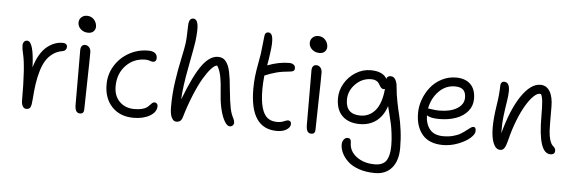

<svg xmlns="http://www.w3.org/2000/svg" viewBox="-58 -959 4230 1418"><g transform="rotate(5 2056.5 -250.0)"><path d="M152.8 12.2Q134.8 12.2 125 -3.7Q115.2 -19.5 115.2 -46.9Q115.2 -298.8 92.8 -389.2Q83 -427.7 83 -451.2Q83 -468.8 91.3 -479.5Q99.6 -490.2 115.2 -490.2Q163.6 -490.2 170.9 -296.9Q186 -351.1 210 -391.1Q233.9 -431.2 262 -453.6Q290 -476.1 318.6 -486.6Q347.2 -497.1 377 -497.1Q411.1 -497.1 411.1 -469.2Q411.1 -457.5 403.1 -447.8Q395 -438 379.9 -436Q340.3 -429.2 310.1 -407.2Q279.8 -385.3 259.8 -353.5Q239.7 -321.8 225.8 -274.9Q211.9 -228 204.6 -178.5Q197.3 -128.9 192.9 -64Q189.9 -19 181.9 -3.4Q173.8 12.2 152.8 12.2Z M557.6 -587.9Q525.4 -587.9 502.9 -607.9Q480.5 -627.9 480.5 -657.2Q480.5 -680.2 497.1 -696Q513.7 -711.9 538.6 -711.9Q571.3 -711.9 591.6 -689.2Q611.8 -666.5 611.8 -636.2Q611.8 -617.7 598.1 -602.8Q584.5 -587.9 557.6 -587.9ZM549.8 11.2Q529.8 11.2 520.8 -4.2Q511.7 -19.5 511.7 -53.2Q511.7 -178.2 511.2 -295.2Q510.7 -412.1 510.7 -454.1Q510.7 -473.6 519 -484.9Q527.3 -496.1 543.5 -496.1Q561.5 -496.1 573.7 -482.4Q585.9 -468.8 586.4 -444.8Q586.9 -403.3 582.8 -230.7Q578.6 -58.1 578.6 -21Q578.6 11.2 549.8 11.2Z M946.3 8.8Q846.2 8.8 786.4 -53.5Q726.6 -115.7 726.6 -220.2Q726.6 -295.4 765.6 -358.9Q804.7 -422.4 870.1 -458.7Q935.5 -495.1 1011.7 -495.1Q1078.6 -495.1 1078.6 -443.8Q1078.6 -431.2 1071.8 -423.6Q1064.9 -416 1052.7 -416Q1043.9 -416 1029.5 -421.4Q1015.1 -426.8 996.6 -426.8Q910.2 -426.8 852.3 -366Q794.4 -305.2 794.4 -210.9Q794.4 -140.1 836.9 -98.1Q879.4 -56.2 946.3 -56.2Q980 -56.2 1003.9 -62.5Q1027.8 -68.8 1039.6 -78.1Q1051.3 -87.4 1059.1 -96.4Q1066.9 -105.5 1074.5 -111.8Q1082 -118.2 1091.3 -118.2Q1102.5 -118.2 1109.1 -110.8Q1115.7 -103.5 1115.7 -92.8Q1115.7 -48.3 1066.9 -19.8Q1018.1 8.8 946.3 8.8Z M1263.2 9.8Q1242.2 9.8 1228.8 -16.1Q1215.3 -42 1215.3 -95.2Q1215.3 -190.9 1228.3 -280.8Q1241.2 -370.6 1259.3 -454.1Q1277.3 -537.6 1282.2 -575.2Q1286.1 -605.5 1287.1 -655Q1288.1 -704.6 1290 -723.1Q1295.9 -759.8 1322.3 -759.8Q1349.1 -758.8 1356.4 -721.9Q1363.8 -685.1 1353 -594.2Q1349.1 -562 1318.8 -404.8Q1288.6 -247.6 1285.2 -157.2Q1356.4 -342.3 1412.8 -418.2Q1469.2 -494.1 1529.3 -494.1Q1548.3 -494.1 1563 -487.5Q1577.6 -481 1588.4 -466.6Q1599.1 -452.1 1606.7 -434.6Q1614.3 -417 1619.9 -389.4Q1625.5 -361.8 1629.2 -334.5Q1632.8 -307.1 1636.2 -268.1Q1646 -169.4 1655.3 -125Q1664.6 -80.6 1680.2 -53.2Q1689.9 -33.7 1689.9 -20Q1689.9 -7.8 1681.2 1Q1672.4 9.8 1660.2 9.8Q1640.6 9.8 1621.8 -21.2Q1603 -52.2 1590.1 -102.8Q1577.1 -153.3 1573.2 -210Q1566.9 -306.6 1557.1 -354Q1547.4 -401.4 1528.3 -429.2Q1511.2 -429.2 1485.1 -401.1Q1459 -373 1429.4 -323.2Q1399.9 -273.4 1367.7 -195.6Q1335.4 -117.7 1309.1 -27.8Q1302.7 -6.8 1291.5 1.5Q1280.3 9.8 1263.2 9.8Z M2008.8 13.2Q1809.1 13.2 1809.1 -282.2Q1809.1 -331.5 1814.2 -375.7Q1819.3 -419.9 1829.1 -471.7Q1838.9 -523.4 1841.8 -543.9Q1846.2 -582.5 1851.3 -628.2Q1856.4 -673.8 1856.9 -679.2Q1860.4 -706.1 1882.8 -706.1Q1909.7 -706.1 1915.5 -668Q1921.4 -629.9 1910.6 -557.1Q1904.8 -510.7 1896 -462.9L1898.9 -463.9Q1980 -495.1 2057.6 -495.1Q2077.1 -495.1 2089.6 -485.8Q2102.1 -476.6 2102.1 -460Q2102.1 -445.8 2094 -439.7Q2085.9 -433.6 2066.9 -432.1Q2009.3 -427.2 1968.5 -416.5Q1927.7 -405.8 1883.8 -387.2L1881.8 -386.2Q1876 -330.6 1876 -286.1Q1876 -200.2 1890.9 -148.4Q1905.8 -96.7 1933.6 -75Q1961.4 -53.2 2005.9 -53.2Q2033.7 -53.2 2054.9 -62.5Q2076.2 -71.8 2085.9 -71.8Q2096.7 -71.8 2102.8 -64.9Q2108.9 -58.1 2108.9 -46.9Q2108.9 -22.9 2081.5 -4.9Q2054.2 13.2 2008.8 13.2Z M2272 -587.9Q2239.7 -587.9 2217.3 -607.9Q2194.8 -627.9 2194.8 -657.2Q2194.8 -680.2 2211.4 -696Q2228 -711.9 2252.9 -711.9Q2285.6 -711.9 2305.9 -689.2Q2326.2 -666.5 2326.2 -636.2Q2326.2 -617.7 2312.5 -602.8Q2298.8 -587.9 2272 -587.9ZM2264.2 11.2Q2244.1 11.2 2235.1 -4.2Q2226.1 -19.5 2226.1 -53.2Q2226.1 -178.2 2225.6 -295.2Q2225.1 -412.1 2225.1 -454.1Q2225.1 -473.6 2233.4 -484.9Q2241.7 -496.1 2257.8 -496.1Q2275.9 -496.1 2288.1 -482.4Q2300.3 -468.8 2300.8 -444.8Q2301.3 -403.3 2297.1 -230.7Q2293 -58.1 2293 -21Q2293 11.2 2264.2 11.2Z M2757.8 259.8Q2690.9 259.8 2638.2 241.5Q2585.4 223.1 2555.4 194.3Q2525.4 165.5 2510.3 133.8Q2495.1 102.1 2495.1 70.8Q2495.1 49.8 2506.6 34.4Q2518.1 19 2534.7 19Q2561 19 2561 50.8Q2561 114.7 2615.5 155.3Q2669.9 195.8 2750 195.8Q2811 195.8 2835.9 159.4Q2860.8 123 2860.8 47.9Q2860.8 5.9 2855.2 -38.8Q2849.6 -83.5 2844.7 -107.2Q2839.8 -130.9 2827.4 -179.9Q2814.9 -229 2812 -241.2Q2787.1 -166 2736.1 -128.4Q2685.1 -90.8 2614.7 -90.8Q2531.7 -90.8 2484.9 -136Q2438 -181.2 2438 -267.1Q2438 -325.7 2469 -378.2Q2500 -430.7 2551.5 -462.4Q2603 -494.1 2660.6 -494.1Q2751 -494.1 2781.7 -440.9Q2786.1 -462.9 2813 -462.9Q2834.5 -462.9 2846.9 -442.1Q2859.4 -421.4 2861.8 -390.1Q2866.2 -335.4 2877.9 -277.1Q2889.6 -218.8 2900.1 -177.2Q2910.6 -135.7 2919.2 -72.5Q2927.7 -9.3 2927.7 59.1Q2927.7 153.3 2883.1 206.5Q2838.4 259.8 2757.8 259.8ZM2504.9 -262.2Q2504.9 -153.8 2613.8 -153.8Q2679.7 -153.8 2723.6 -205.1Q2767.6 -256.3 2777.8 -366.2Q2772.5 -362.8 2769 -362.8Q2758.3 -362.8 2751 -369.6Q2743.7 -376.5 2738.5 -386Q2733.4 -395.5 2726.6 -405Q2719.7 -414.6 2706.1 -421.4Q2692.4 -428.2 2671.9 -428.2Q2603.5 -428.2 2554.2 -377.9Q2504.9 -327.6 2504.9 -262.2Z M3240.7 9.8Q3138.2 9.8 3087.4 -49.8Q3036.6 -109.4 3036.6 -210Q3036.6 -260.3 3054.9 -310.5Q3073.2 -360.8 3105.7 -402.1Q3138.2 -443.4 3187.7 -469.2Q3237.3 -495.1 3294.4 -495.1Q3362.3 -495.1 3400.9 -458Q3439.5 -420.9 3439.5 -349.1Q3439.5 -297.4 3407.5 -258.3Q3375.5 -219.2 3320.6 -199.2Q3265.6 -179.2 3195.8 -179.2Q3128.4 -179.2 3103.5 -199.2Q3104.5 -134.8 3136.7 -95Q3168.9 -55.2 3237.8 -55.2Q3277.3 -55.2 3310.5 -64.2Q3343.8 -73.2 3365 -86.2Q3386.2 -99.1 3402.3 -112.1Q3418.5 -125 3431.2 -134Q3443.8 -143.1 3452.6 -143.1Q3463.4 -143.1 3467.5 -136.2Q3471.7 -129.4 3471.7 -113.8Q3471.7 -89.8 3439 -61Q3406.2 -32.2 3351.1 -11.2Q3295.9 9.8 3240.7 9.8ZM3113.8 -249Q3117.7 -249 3141.8 -245.1Q3166 -241.2 3191.4 -241.2Q3273.4 -241.2 3323 -272Q3372.6 -302.7 3372.6 -353Q3372.6 -391.1 3353.3 -410.2Q3334 -429.2 3291.5 -429.2Q3222.7 -429.2 3172.1 -377.4Q3121.6 -325.7 3107.4 -249Z M4036.1 8.8Q3946.3 8.8 3946.3 -265.1Q3946.3 -341.3 3942.6 -375.7Q3939 -410.2 3929.2 -428.2Q3926.3 -429.2 3918.9 -429.2Q3898.4 -429.2 3871.6 -402.1Q3844.7 -375 3817.4 -328.9Q3790 -282.7 3763.4 -214.8Q3736.8 -147 3718.3 -71.8Q3707.5 -26.9 3695.8 -9Q3684.1 8.8 3665 8.8Q3631.3 8.8 3613.3 -35.2Q3595.2 -79.1 3595.2 -150.9Q3595.2 -221.2 3609.6 -312.5Q3624 -403.8 3624 -464.8Q3624 -478 3631.1 -486.6Q3638.2 -495.1 3650.9 -495.1Q3690.9 -495.1 3690.9 -429.2Q3690.9 -397 3682.9 -349.4Q3674.8 -301.8 3667.7 -241.5Q3660.6 -181.2 3662.1 -113.8Q3711.4 -296.9 3780 -396.5Q3848.6 -496.1 3918.9 -496.1Q3964.8 -496.1 3989.5 -455.1Q4014.2 -414.1 4014.2 -341.8Q4014.2 -195.8 4016.1 -164.1Q4021.5 -84 4048.8 -55.7Q4051.8 -52.2 4055.2 -49.8Q4069.8 -38.1 4069.8 -18.1Q4069.8 -6.3 4061.8 1.2Q4053.7 8.8 4036.1 8.8Z"/></g></svg>

Font: Shantell Sans Normal
Style: Regular
Weight: 300
Designer: Stephen Nixon, Anya Danilova, Shantell Martin
Foundry: Arrow Type
Version: Version 1.006;[559af2be0]